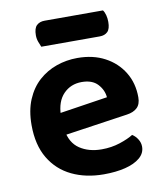

<svg xmlns="http://www.w3.org/2000/svg" viewBox="-79 -738 697 817"><g transform="rotate(-10 269.5 -329.0)"><path d="M123.8 -171.4 118.5 -266.8 373.6 -305.8Q370.9 -337.7 347.5 -363Q324.1 -388.2 278.6 -388.2Q231.1 -388.2 199.8 -355.9Q168.6 -323.6 167.3 -263.7L171.2 -200.8Q180.2 -143.3 219.1 -117.3Q258 -91.3 313.9 -91.3Q355.9 -91.3 392.5 -103.3Q429.2 -115.3 451.2 -129.3Q465.5 -120.4 474.9 -105.2Q484.4 -90.1 484.4 -72.9Q484.4 -44.6 460.9 -24.8Q437.4 -5 397 5Q356.5 15 304.6 15Q227 15 166.5 -14Q106 -43 71.6 -100.8Q37.1 -158.6 37.1 -244.6Q37.1 -307.5 56.9 -354.3Q76.7 -401.1 110.5 -431.5Q144.3 -461.8 187.6 -477Q230.9 -492.2 278.3 -492.2Q345.9 -492.2 396.6 -465.2Q447.4 -438.2 476.2 -391Q505.1 -343.9 505.1 -282.5Q505.1 -252.6 489.1 -237.5Q473.2 -222.4 444.6 -218.4ZM388.5 -566H135.8Q131.8 -575.3 126.6 -588.9Q121.5 -602.6 121.5 -617.8Q121.5 -648 134.4 -660.3Q147.4 -672.6 168.6 -672.6H421.1Q427.7 -664 431.4 -649.9Q435 -635.8 435 -620.8Q435 -590.6 422.6 -578.3Q410.1 -566 388.5 -566Z"/></g></svg>

Font: Baloo Tammudu 2
Style: Regular
Weight: 400
Designer: Maithili Shingre, Omkar Shende and Ek Type
Foundry: Ek Type
Version: Version 1.700